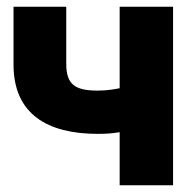

<svg xmlns="http://www.w3.org/2000/svg" viewBox="-20 -548 563 568"><path d="M20 -357C20 -210 121 -152 269 -152C292 -152 311 -153 334 -157V0H492V-528H334V-287C314 -283 294 -280 269 -280C203 -280 176 -297 176 -359V-528H20Z"/></svg>

Font: Asimov Pro
Style: Blk
Weight: 900
Designer: Google
Version: Version 2.000980; 2014